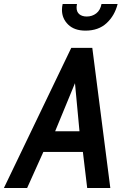

<svg xmlns="http://www.w3.org/2000/svg" viewBox="-62 -939 624 959"><path d="M-42.5 0 294 -700H399L489 0H373.5L352 -180H154.5L73.5 0ZM213.5 -283.5H335L312.5 -523.5ZM365 -786Q309.5 -786 278.5 -816.2Q247.5 -846.5 247.5 -889.5Q247.5 -905.5 251 -919H322.5Q321.5 -913.5 321 -909.5Q320.5 -905.5 320.5 -901Q320.5 -879.5 334.2 -868Q348 -856.5 371.5 -856.5Q398 -856.5 418.5 -872Q439 -887.5 445 -919H525.5Q511 -861 470.5 -823.5Q430 -786 365 -786Z"/></svg>

Font: Cabin Condensed SemiBold
Style: Italic
Weight: 600
Width: 3
Italic angle: -10°
Designer: Pablo Impallari
Foundry: Pablo Impallari. http://www.impallari.com Igino Marini. http://www.ikern.com
Version: Version 3.001; ttfautohint (v1.8.3)